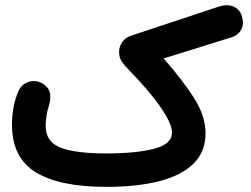

<svg xmlns="http://www.w3.org/2000/svg" viewBox="-20 -666 970 743"><path d="M26.4 -183.6Q26.4 -259.3 52.7 -315.9Q64.5 -340.3 90.3 -348.9Q116.2 -357.4 140.1 -345.2Q188.5 -320.8 169.4 -257.8Q163.6 -241.2 160.2 -219Q156.7 -196.8 156.7 -178.2Q156.7 -117.7 213.6 -95Q270.5 -72.3 390.6 -72.3Q505.9 -72.3 575.7 -90.1Q645.5 -107.9 645.5 -152.8Q645.5 -178.7 622.8 -217.8Q600.1 -256.8 562.5 -302.5Q524.9 -348.1 480 -394Q460.4 -414.1 450.7 -428.5Q440.9 -442.9 440.9 -465.3Q440.9 -486.8 453.6 -504.2Q466.3 -521.5 488.8 -528.3L827.1 -640.6Q858.9 -650.9 883.8 -640.4Q908.7 -629.9 916.5 -601.6Q924.8 -572.3 913.1 -550.8Q901.4 -529.3 875.5 -521.5L613.3 -439.9Q692.4 -349.1 733.9 -281.7Q775.4 -214.4 775.4 -150.4Q775.4 -78.6 728.8 -32.7Q682.1 13.2 595.9 35.2Q509.8 57.1 391.6 57.1Q210.4 57.1 118.4 0.7Q26.4 -55.7 26.4 -183.6Z"/></svg>

Font: Mikhak-FD Bold
Style: Regular
Weight: 700
Designer: Amin Abedi
Version: Version 3.3